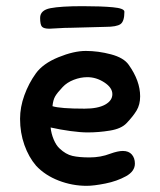

<svg xmlns="http://www.w3.org/2000/svg" viewBox="-20 -597 517 622"><path d="M140 -504Q122 -504 116 -510.5Q110 -517 110 -539Q110 -564 143.5 -570.5Q177 -577 248 -577Q308 -577 345.5 -573.5Q383 -570 383 -559Q383 -528 370.5 -519Q358 -510 322 -510L210 -507Q190 -507 168 -505.5Q146 -504 140 -504ZM96 -359Q119 -391 169 -411.5Q219 -432 258 -432Q298 -432 339.5 -421Q381 -410 397 -387Q434 -335 434 -285Q434 -258 422.5 -239Q411 -220 390 -198Q373 -180 336.5 -174Q300 -168 264 -168Q241 -168 208 -172.5Q175 -177 144 -184Q146 -164 154 -145Q162 -126 173 -116Q193 -97 214.5 -92Q236 -87 270 -87Q306 -87 337 -99Q362 -108 378 -108Q397 -108 407 -96.5Q417 -85 417 -67Q417 -42 388 -26Q359 -10 321.5 -2.5Q284 5 261 5Q214 5 170 -12Q126 -29 97 -60Q73 -88 59 -127.5Q45 -167 45 -212Q45 -250 59 -288.5Q73 -327 96 -359ZM183 -315Q165 -296 158.5 -284.5Q152 -273 150 -253Q175 -245 254 -245Q297 -245 320.5 -258Q344 -271 344 -292Q344 -313 318 -330Q292 -347 263 -347Q241 -347 219 -338.5Q197 -330 183 -315Z"/></svg>

Font: Itim
Style: Regular
Weight: 400
Designer: Suppakit Chalermlarp
Version: Version 1.002g